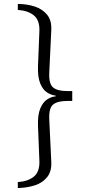

<svg xmlns="http://www.w3.org/2000/svg" viewBox="-20 -875 440 970"><path d="M70 75V45Q123 41 152 16.5Q181 -8 179 -62L172 -239Q170 -295 183.5 -327Q197 -359 218.5 -373Q240 -387 261 -388V-392Q240 -394 218.5 -407.5Q197 -421 183.5 -453Q170 -485 172 -541L179 -718Q181 -772 152 -796.5Q123 -821 70 -825V-855Q116 -855 155.5 -842Q195 -829 218.5 -800Q242 -771 239 -721L229 -510Q226 -451 248.5 -433Q271 -415 318 -415H345V-365H318Q271 -365 248.5 -347Q226 -329 229 -270L239 -59Q242 -10 218.5 19.5Q195 49 155.5 61.5Q116 74 70 75Z"/></svg>

Font: Gowun Batang
Style: Regular
Weight: 400
Designer: Yanghee Ryu
Foundry: Yanghee Ryu
Version: Version 2.000